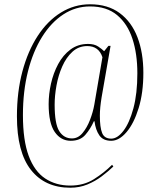

<svg xmlns="http://www.w3.org/2000/svg" viewBox="-20 -734 737 896"><path d="M308 142Q190 142 124.5 59Q59 -24 59 -191Q59 -305 84.5 -400.5Q110 -496 156 -566.5Q202 -637 264.5 -675.5Q327 -714 400 -714Q483 -714 538.5 -673Q594 -632 621.5 -560Q649 -488 649 -394Q649 -301 627 -229.5Q605 -158 570.5 -117.5Q536 -77 499 -77Q461 -77 443.5 -102.5Q426 -128 421 -168H418Q402 -132 378 -104.5Q354 -77 310 -77Q264 -77 235.5 -118Q207 -159 207 -248Q207 -295 218 -344Q229 -393 251.5 -435Q274 -477 309 -503Q344 -529 391 -529Q420 -529 438 -517Q456 -505 466 -495L486 -520H496L454 -279Q450 -254 448 -233.5Q446 -213 446 -194Q446 -140 456.5 -113.5Q467 -87 499 -87Q528 -87 556 -123.5Q584 -160 602.5 -228.5Q621 -297 621 -392Q621 -483 598 -553Q575 -623 526.5 -663.5Q478 -704 400 -704Q333 -704 276 -667Q219 -630 176.5 -562Q134 -494 110.5 -401Q87 -308 87 -197Q87 -79 114 -6.5Q141 66 191 99Q241 132 308 132Q371 132 418.5 102Q466 72 503 35L509 43Q485 66 454.5 89Q424 112 387.5 127Q351 142 308 142ZM316 -88Q344 -88 365 -113Q386 -138 400 -174.5Q414 -211 420 -245L458 -467Q441 -519 387 -519Q347 -519 318 -492.5Q289 -466 270.5 -424Q252 -382 243.5 -334.5Q235 -287 235 -246Q235 -156 256.5 -122Q278 -88 316 -88Z"/></svg>

Font: Noto Serif Display ExtraCondensed Thin
Style: Italic
Weight: 100
Width: 2
Italic angle: -12°
Designer: Monotype Design Team
Foundry: Monotype Imaging Inc.
Version: Version 2.009